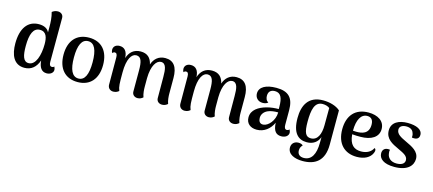

<svg xmlns="http://www.w3.org/2000/svg" viewBox="-64 -1385 5112 2266"><g transform="rotate(15 2492.5 -252.5)"><path d="M552 -93C545 -82 533 -80 525 -80C504 -80 492 -97 492 -132L493 -670C493 -709 463 -732 425 -732C391 -732 367 -715 356 -706C373 -648 376 -581 376 -533V-462C357 -504 314 -528 250 -528C113 -528 37 -421 37 -237C37 -101 82 14 213 14C297 14 353 -34 384 -121C390 -40 421 9 484 9C529 9 564 -17 564 -53C564 -64 560 -80 552 -93ZM248 -52C181 -52 164 -125 164 -240C164 -385 198 -467 278 -467C360 -467 374 -392 374 -317C374 -182 334 -52 248 -52Z M863 14C1015 14 1104 -87 1104 -257C1104 -427 1015 -528 863 -528C710 -528 621 -427 621 -257C621 -87 710 14 863 14ZM863 -29C786 -29 748 -107 748 -257C748 -407 786 -485 863 -485C939 -485 976 -407 976 -257C976 -107 939 -29 863 -29Z M1946 -136V-325C1946 -458 1897 -528 1794 -528C1714 -528 1660 -481 1636 -408C1619 -486 1574 -528 1493 -528C1410 -528 1358 -480 1334 -405C1331 -488 1294 -527 1236 -527C1189 -527 1160 -500 1160 -461C1160 -448 1163 -435 1172 -422C1178 -433 1191 -438 1200 -438C1220 -438 1231 -422 1231 -385L1232 -54C1232 -12 1261 14 1300 14C1337 14 1357 -3 1368 -12C1348 -61 1348 -97 1348 -234C1348 -398 1397 -471 1454 -471C1515 -471 1530 -412 1530 -307V-49C1530 -10 1559 14 1596 14C1627 14 1647 1 1663 -13C1648 -52 1645 -104 1645 -136V-243C1647 -399 1702 -471 1756 -471C1819 -471 1827 -398 1827 -307L1828 -49C1828 -10 1857 14 1896 14C1927 14 1948 1 1964 -13C1949 -52 1946 -104 1946 -136Z M2817 -136V-325C2817 -458 2768 -528 2665 -528C2585 -528 2531 -481 2507 -408C2490 -486 2445 -528 2364 -528C2281 -528 2229 -480 2205 -405C2202 -488 2165 -527 2107 -527C2060 -527 2031 -500 2031 -461C2031 -448 2034 -435 2043 -422C2049 -433 2062 -438 2071 -438C2091 -438 2102 -422 2102 -385L2103 -54C2103 -12 2132 14 2171 14C2208 14 2228 -3 2239 -12C2219 -61 2219 -97 2219 -234C2219 -398 2268 -471 2325 -471C2386 -471 2401 -412 2401 -307V-49C2401 -10 2430 14 2467 14C2498 14 2518 1 2534 -13C2519 -52 2516 -104 2516 -136V-243C2518 -399 2573 -471 2627 -471C2690 -471 2698 -398 2698 -307L2699 -49C2699 -10 2728 14 2767 14C2798 14 2819 1 2835 -13C2820 -52 2817 -104 2817 -136Z M3425 -94C3418 -83 3405 -79 3397 -79C3374 -79 3363 -97 3363 -132V-311C3363 -464 3297 -528 3151 -528C3025 -528 2944 -485 2944 -405C2944 -355 2979 -314 3037 -314C3062 -314 3088 -321 3102 -336C3073 -351 3065 -383 3065 -409C3065 -466 3101 -486 3144 -486C3216 -486 3241 -429 3241 -319V-293C3199 -293 3146 -289 3093 -274C3005 -249 2921 -199 2921 -107C2921 -32 2974 10 3050 10C3142 10 3211 -47 3248 -128C3252 -27 3289 10 3351 10C3404 10 3438 -19 3438 -55C3438 -66 3434 -81 3425 -94ZM3111 -68C3067 -64 3051 -99 3051 -135C3051 -179 3078 -213 3118 -232C3153 -249 3203 -254 3245 -253C3244 -152 3171 -72 3111 -68Z M3670 227C3820 227 3931 158 3931 -44V-462C3882 -506 3802 -528 3723 -528C3540 -528 3482 -400 3482 -249C3482 -68 3554 0 3660 0C3737 0 3790 -38 3814 -104C3813 -81 3813 -50 3813 -32C3813 103 3768 188 3674 188C3622 188 3596 160 3596 116C3596 91 3605 67 3625 50C3615 37 3595 30 3570 30C3521 30 3486 61 3486 110C3486 193 3573 227 3670 227ZM3695 -57C3631 -57 3608 -105 3608 -237C3608 -382 3629 -485 3728 -485C3761 -485 3794 -475 3813 -459L3812 -249C3812 -138 3776 -57 3695 -57Z M4452 -141C4431 -94 4380 -61 4307 -61C4222 -61 4165 -104 4155 -230C4190 -226 4223 -226 4256 -226C4387 -226 4475 -279 4475 -378C4475 -477 4389 -528 4277 -528C4114 -528 4026 -424 4026 -257C4026 -83 4123 14 4274 14C4366 14 4435 -22 4461 -85C4476 -121 4466 -135 4452 -141ZM4272 -485C4310 -485 4347 -467 4347 -397C4347 -285 4262 -270 4191 -271C4178 -271 4165 -272 4153 -273C4153 -408 4198 -485 4272 -485Z M4733 14C4900 14 4958 -66 4958 -143C4958 -235 4869 -274 4791 -311C4726 -342 4667 -369 4667 -426C4667 -468 4707 -485 4750 -485C4799 -485 4830 -463 4839 -429C4847 -413 4847 -392 4846 -375C4856 -373 4866 -372 4879 -373C4921 -375 4935 -402 4935 -431C4935 -495 4862 -529 4754 -529C4651 -529 4560 -488 4560 -387C4560 -281 4646 -242 4723 -206C4786 -175 4847 -153 4847 -98C4847 -52 4804 -32 4748 -32C4676 -32 4639 -73 4633 -119C4629 -136 4629 -152 4633 -169C4564 -180 4543 -139 4543 -104C4543 -36 4603 14 4733 14Z"/></g></svg>

Font: Arima Koshi ExtraBold
Style: Regular
Weight: 800
Designer: Joana Correia and Natanael Gama
Foundry: NDISCOVER
Version: Version 1.019;PS 001.019;hotconv 1.0.88;makeotf.lib2.5.64775